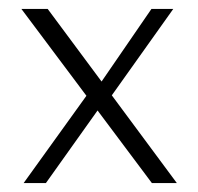

<svg xmlns="http://www.w3.org/2000/svg" viewBox="-20 -411 445 431"><path d="M377 0 231 -197 369 -391H320L208 -228L87 -391H28L174 -196L33 0H83L199 -163L321 0Z"/></svg>

Font: Sulaf Light
Style: Regular
Weight: 300
Designer: Bandar Raffah (Arabic) and Santiago Orozco (Latin)
Foundry: Caramella and Typemade
Version: Version 1.005;PS 001.005;hotconv 1.0.88;makeotf.lib2.5.64775